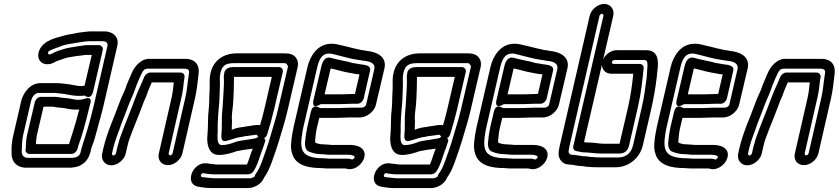

<svg xmlns="http://www.w3.org/2000/svg" viewBox="-20 -790 4277 979"><path d="M111 -29C111 -29 107 -22 115 -12C119 -7 125 -5 131 -5H344C359 -5 372 -19 375 -30C380 -53 390 -75 398 -102C412 -148 426 -203 438 -253L441 -263C441 -263 454 -302 411 -286C402 -283 392 -281 378 -281C359 -281 342 -288 315 -290C304 -291 299 -291 294 -292L275 -295C265 -297 262 -296 257 -296H188C173 -296 161 -282 158 -271L118 -101C112 -76 112 -43 111 -29ZM168 -101 202 -246H246C252 -246 253 -246 256 -245L275 -242C285 -241 290 -241 297 -240C318 -238 337 -231 366 -231C372 -231 377 -231 384 -232C374 -191 360 -144 348 -106C343 -90 337 -74 332 -55H163C164 -66 164 -77 166 -85C167 -91 166 -93 168 -101ZM389 -7C387 0 374 11 367 12C361 13 355 14 351 15H125C100 15 89 1 91 -22C93 -47 91 -72 98 -101L138 -274C145 -303 163 -316 175 -316H261C266 -316 271 -315 280 -314L300 -312C323 -309 350 -301 382 -301C408 -301 410 -304 413 -302C413 -302 444 -277 455 -324L504 -535C507 -550 495 -560 484 -560H427C411 -560 400 -557 392 -556L374 -554C373 -554 372 -553 371 -553C352 -549 328 -548 302 -539C291 -535 270 -531 248 -518C236 -512 232 -512 231 -512C227 -513 223 -518 226 -525C232 -536 263 -543 300 -558C315 -563 336 -566 359 -570C372 -572 393 -576 412 -578C419 -579 427 -580 432 -580H502C524 -580 531 -568 528 -556L458 -252C442 -183 421 -111 400 -48C397 -38 395 -32 394 -27C392 -19 390 -13 389 -7ZM394 -351C372 -351 347 -359 318 -362L298 -364C291 -365 281 -366 272 -366H186C134 -366 98 -317 88 -274L48 -101C40 -68 38 -41 39 -13C36 29 62 65 113 65H341C349 65 355 63 364 62C396 57 428 31 438 -5C441 -13 443 -21 444 -27C445 -32 446 -36 448 -41C461 -74 468 -101 478 -139C486 -171 500 -216 508 -252L578 -556C589 -602 555 -630 513 -630H443C434 -630 427 -629 418 -628C402 -626 378 -624 359 -619C340 -616 315 -612 291 -604C274 -598 205 -588 181 -535C166 -500 180 -471 208 -464C234 -458 257 -471 266 -477C272 -481 288 -483 311 -493C325 -498 344 -499 369 -504L387 -506C401 -507 410 -510 416 -510H448L411 -353C405 -352 398 -351 394 -351Z M571 -7C570 -3 562 3 558 3C554 3 550 -3 551 -7L557 -34C567 -76 585 -116 599 -159C612 -193 624 -221 636 -255C644 -277 657 -302 665 -325C673 -347 682 -372 693 -396C695 -400 697 -403 700 -410C711 -436 720 -440 737 -440H913C943 -440 948 -434 942 -405C936 -369 934 -329 925 -292L860 -8C859 -3 853 2 848 2C843 2 839 -3 840 -8L905 -292C912 -323 916 -353 918 -378L921 -397C923 -410 913 -420 901 -420H746C734 -420 721 -410 716 -399C702 -364 681 -322 666 -280C644 -219 616 -155 593 -90C590 -81 586 -69 584 -59C580 -47 578 -39 577 -34ZM633 -58C635 -67 638 -75 641 -84C663 -145 691 -209 714 -273C719 -286 727 -299 733 -320C738 -334 746 -352 754 -370H866C864 -346 861 -320 855 -292L790 -8C782 25 803 52 836 52C869 52 902 25 910 -8L975 -292C984 -333 988 -373 992 -408C1000 -456 978 -490 924 -490H749C699 -494 665 -450 651 -416C640 -389 627 -363 617 -332C610 -315 596 -287 587 -261C561 -188 527 -119 507 -34L501 -7C494 25 515 53 547 53C579 53 614 25 621 -7L627 -34C628 -39 631 -48 633 -58Z M1124 -421V-419C1120 -403 1121 -390 1122 -381C1122 -348 1119 -309 1117 -274C1116 -245 1111 -212 1111 -179C1111 -171 1112 -164 1111 -157V-135C1111 -128 1110 -122 1110 -117L1109 -103C1108 -89 1107 -62 1139 -73C1145 -75 1158 -78 1163 -80C1178 -84 1178 -85 1179 -85C1190 -88 1206 -92 1218 -93C1225 -94 1229 -95 1232 -96L1242 -97C1285 -102 1290 -107 1293 -97C1293 -97 1329 -64 1343 -107C1356 -148 1367 -188 1377 -230L1422 -423C1425 -438 1413 -448 1402 -448H1169C1150 -448 1129 -441 1124 -421ZM1306 -152C1284 -155 1265 -149 1248 -147L1232 -145C1230 -145 1228 -144 1226 -143C1209 -142 1189 -138 1174 -133C1168 -131 1165 -129 1162 -128V-147L1163 -168C1163 -174 1162 -183 1162 -191C1162 -215 1169 -250 1170 -284C1172 -318 1173 -360 1173 -394V-398H1366L1327 -230C1321 -204 1314 -178 1306 -152ZM1104 -419C1113 -456 1131 -468 1174 -468H1411C1440 -468 1437 -469 1444 -460C1447 -456 1449 -452 1448 -449L1397 -230C1386 -184 1373 -144 1359 -96C1346 -48 1331 -11 1316 33C1305 62 1298 78 1283 98C1280 101 1280 106 1279 109C1277 112 1264 119 1257 119H1069C1062 119 1030 115 1020 114C1011 112 1001 114 1005 102C1008 94 1012 93 1017 93C1029 96 1055 99 1073 99H1245C1255 99 1267 92 1272 84C1292 55 1301 19 1311 -9C1319 -30 1326 -50 1333 -72C1333 -72 1322 -121 1291 -88C1288 -85 1274 -83 1243 -78L1229 -76C1217 -74 1194 -71 1180 -66C1157 -57 1133 -50 1109 -50C1094 -52 1088 -67 1089 -100L1090 -114V-132V-153C1091 -180 1092 -207 1095 -235C1100 -275 1099 -307 1101 -343C1103 -378 1098 -392 1104 -419ZM1054 -419C1045 -380 1051 -360 1049 -335C1046 -297 1048 -263 1044 -229C1040 -197 1041 -168 1040 -143L1039 -121C1039 -116 1038 -110 1038 -105L1037 -92C1035 -60 1041 0 1096 0C1130 0 1161 -10 1186 -19C1195 -21 1213 -24 1224 -26L1239 -28C1248 -30 1259 -30 1269 -32C1267 -27 1264 -21 1262 -15C1253 9 1248 30 1239 49H1085C1076 49 1046 44 1035 43C962 33 917 150 991 162C1005 165 1035 169 1057 169H1245C1271 169 1312 153 1327 115C1344 91 1354 68 1365 39C1380 -5 1395 -44 1409 -94C1423 -140 1436 -182 1447 -230L1498 -449C1502 -468 1498 -484 1489 -496C1473 -517 1450 -518 1423 -518H1186C1127 -518 1070 -488 1054 -419Z M1618 -449 1578 -278C1578 -278 1566 -230 1612 -257C1615 -259 1616 -259 1618 -259H1712C1728 -259 1763 -261 1774 -261H1803C1818 -261 1831 -275 1834 -286L1867 -430C1873 -454 1844 -459 1827 -461L1812 -463C1798 -466 1789 -467 1776 -469C1762 -474 1748 -477 1735 -479C1720 -483 1700 -487 1686 -490L1668 -495C1637 -503 1624 -477 1618 -449ZM1723 -309H1635L1666 -441C1693 -436 1729 -424 1755 -420C1769 -418 1779 -415 1793 -413L1810 -411H1813L1790 -311H1786C1771 -311 1737 -309 1723 -309ZM1654 -1H1756C1762 -1 1768 0 1774 1C1791 5 1789 11 1787 15C1782 22 1777 24 1773 23C1770 22 1767 19 1752 19H1660C1652 19 1642 17 1629 17C1564 17 1530 2 1520 -30C1514 -50 1515 -73 1521 -110C1523 -121 1524 -131 1527 -142L1598 -449C1609 -496 1627 -517 1658 -517C1670 -517 1678 -514 1695 -510C1733 -501 1763 -491 1804 -485L1819 -483L1835 -480H1837C1877 -476 1893 -462 1889 -439L1847 -257C1845 -248 1833 -241 1824 -241H1770C1755 -241 1721 -239 1707 -239H1613C1608 -239 1576 -267 1565 -219L1547 -143C1541 -115 1538 -92 1536 -70C1532 -47 1539 -23 1555 -17C1571 -11 1590 -4 1616 -4C1625 -3 1629 -3 1634 -3C1639 -3 1647 -1 1654 -1ZM1629 -54C1613 -54 1602 -57 1588 -62C1587 -65 1587 -71 1587 -72V-75C1589 -98 1591 -118 1597 -143L1608 -189H1696C1712 -189 1747 -191 1758 -191H1811C1846 -189 1888 -218 1897 -257L1940 -440C1955 -504 1896 -526 1853 -530L1838 -533H1837L1822 -535C1812 -537 1803 -540 1786 -543C1763 -549 1739 -555 1716 -560C1703 -563 1692 -567 1670 -567C1599 -567 1561 -504 1548 -449L1477 -142C1474 -129 1472 -117 1470 -106C1465 -70 1459 -38 1470 -6C1487 52 1549 67 1618 67C1625 67 1634 69 1648 69H1740C1742 69 1739 68 1749 71C1784 80 1817 54 1831 29C1854 -16 1825 -39 1801 -46C1791 -49 1779 -51 1768 -51H1668C1663 -52 1653 -53 1645 -53C1638 -53 1635 -54 1629 -54Z M2057 -421V-419C2053 -403 2054 -390 2055 -381C2055 -348 2052 -309 2050 -274C2049 -245 2044 -212 2044 -179C2044 -171 2045 -164 2044 -157V-135C2044 -128 2043 -122 2043 -117L2042 -103C2041 -89 2040 -62 2072 -73C2078 -75 2091 -78 2096 -80C2111 -84 2111 -85 2112 -85C2123 -88 2139 -92 2151 -93C2158 -94 2162 -95 2165 -96L2175 -97C2218 -102 2223 -107 2226 -97C2226 -97 2262 -64 2276 -107C2289 -148 2300 -188 2310 -230L2355 -423C2358 -438 2346 -448 2335 -448H2102C2083 -448 2062 -441 2057 -421ZM2239 -152C2217 -155 2198 -149 2181 -147L2165 -145C2163 -145 2161 -144 2159 -143C2142 -142 2122 -138 2107 -133C2101 -131 2098 -129 2095 -128V-147L2096 -168C2096 -174 2095 -183 2095 -191C2095 -215 2102 -250 2103 -284C2105 -318 2106 -360 2106 -394V-398H2299L2260 -230C2254 -204 2247 -178 2239 -152ZM2037 -419C2046 -456 2064 -468 2107 -468H2344C2373 -468 2370 -469 2377 -460C2380 -456 2382 -452 2381 -449L2330 -230C2319 -184 2306 -144 2292 -96C2279 -48 2264 -11 2249 33C2238 62 2231 78 2216 98C2213 101 2213 106 2212 109C2210 112 2197 119 2190 119H2002C1995 119 1963 115 1953 114C1944 112 1934 114 1938 102C1941 94 1945 93 1950 93C1962 96 1988 99 2006 99H2178C2188 99 2200 92 2205 84C2225 55 2234 19 2244 -9C2252 -30 2259 -50 2266 -72C2266 -72 2255 -121 2224 -88C2221 -85 2207 -83 2176 -78L2162 -76C2150 -74 2127 -71 2113 -66C2090 -57 2066 -50 2042 -50C2027 -52 2021 -67 2022 -100L2023 -114V-132V-153C2024 -180 2025 -207 2028 -235C2033 -275 2032 -307 2034 -343C2036 -378 2031 -392 2037 -419ZM1987 -419C1978 -380 1984 -360 1982 -335C1979 -297 1981 -263 1977 -229C1973 -197 1974 -168 1973 -143L1972 -121C1972 -116 1971 -110 1971 -105L1970 -92C1968 -60 1974 0 2029 0C2063 0 2094 -10 2119 -19C2128 -21 2146 -24 2157 -26L2172 -28C2181 -30 2192 -30 2202 -32C2200 -27 2197 -21 2195 -15C2186 9 2181 30 2172 49H2018C2009 49 1979 44 1968 43C1895 33 1850 150 1924 162C1938 165 1968 169 1990 169H2178C2204 169 2245 153 2260 115C2277 91 2287 68 2298 39C2313 -5 2328 -44 2342 -94C2356 -140 2369 -182 2380 -230L2431 -449C2435 -468 2431 -484 2422 -496C2406 -517 2383 -518 2356 -518H2119C2060 -518 2003 -488 1987 -419Z M2551 -449 2511 -278C2511 -278 2499 -230 2545 -257C2548 -259 2549 -259 2551 -259H2645C2661 -259 2696 -261 2707 -261H2736C2751 -261 2764 -275 2767 -286L2800 -430C2806 -454 2777 -459 2760 -461L2745 -463C2731 -466 2722 -467 2709 -469C2695 -474 2681 -477 2668 -479C2653 -483 2633 -487 2619 -490L2601 -495C2570 -503 2557 -477 2551 -449ZM2656 -309H2568L2599 -441C2626 -436 2662 -424 2688 -420C2702 -418 2712 -415 2726 -413L2743 -411H2746L2723 -311H2719C2704 -311 2670 -309 2656 -309ZM2587 -1H2689C2695 -1 2701 0 2707 1C2724 5 2722 11 2720 15C2715 22 2710 24 2706 23C2703 22 2700 19 2685 19H2593C2585 19 2575 17 2562 17C2497 17 2463 2 2453 -30C2447 -50 2448 -73 2454 -110C2456 -121 2457 -131 2460 -142L2531 -449C2542 -496 2560 -517 2591 -517C2603 -517 2611 -514 2628 -510C2666 -501 2696 -491 2737 -485L2752 -483L2768 -480H2770C2810 -476 2826 -462 2822 -439L2780 -257C2778 -248 2766 -241 2757 -241H2703C2688 -241 2654 -239 2640 -239H2546C2541 -239 2509 -267 2498 -219L2480 -143C2474 -115 2471 -92 2469 -70C2465 -47 2472 -23 2488 -17C2504 -11 2523 -4 2549 -4C2558 -3 2562 -3 2567 -3C2572 -3 2580 -1 2587 -1ZM2562 -54C2546 -54 2535 -57 2521 -62C2520 -65 2520 -71 2520 -72V-75C2522 -98 2524 -118 2530 -143L2541 -189H2629C2645 -189 2680 -191 2691 -191H2744C2779 -189 2821 -218 2830 -257L2873 -440C2888 -504 2829 -526 2786 -530L2771 -533H2770L2755 -535C2745 -537 2736 -540 2719 -543C2696 -549 2672 -555 2649 -560C2636 -563 2625 -567 2603 -567C2532 -567 2494 -504 2481 -449L2410 -142C2407 -129 2405 -117 2403 -106C2398 -70 2392 -38 2403 -6C2420 52 2482 67 2551 67C2558 67 2567 69 2581 69H2673C2675 69 2672 68 2682 71C2717 80 2750 54 2764 29C2787 -16 2758 -39 2734 -46C2724 -49 2712 -51 2701 -51H2601C2596 -52 2586 -53 2578 -53C2571 -53 2568 -54 2562 -54Z M2894 -1C2887 -1 2879 -10 2879 -16C2879 -20 2881 -31 2884 -46L3037 -710C3038 -714 3045 -720 3049 -720C3053 -720 3058 -714 3057 -710L2903 -44C2900 -29 2911 -19 2922 -19C2929 -19 2940 -13 2960 -13C2984 -13 3012 -7 3049 -7H3135C3164 -7 3181 -19 3188 -50L3233 -246C3249 -315 3256 -383 3262 -442C3263 -454 3254 -464 3242 -464H3108C3103 -464 3099 -469 3100 -474C3101 -479 3108 -484 3113 -484H3265C3290 -484 3280 -453 3277 -391C3270 -341 3265 -297 3253 -245L3208 -50C3198 -8 3172 13 3130 13H3044C3027 13 3006 11 2989 10L2976 8C2967 6 2956 7 2956 7C2944 6 2914 -1 2894 -1ZM2893 50C2906 50 2923 57 2948 57H2951L2970 60C2987 62 3011 63 3032 63H3118C3186 63 3243 16 3258 -50L3303 -245C3315 -299 3323 -349 3329 -398V-400C3330 -432 3359 -534 3276 -534H3124C3096 -534 3069 -514 3056 -489L3107 -710C3114 -742 3093 -770 3061 -770C3029 -770 2994 -742 2987 -710L2834 -46C2830 -29 2828 -16 2828 -4C2829 22 2848 49 2883 49C2887 49 2889 50 2893 50ZM3049 -459C3050 -434 3069 -414 3097 -414H3209C3204 -362 3196 -303 3183 -246L3139 -57H3060C3033 -57 3005 -65 2971 -63C2969 -63 2965 -64 2958 -66ZM3236 -439Z M3470 -449 3430 -278C3430 -278 3418 -230 3464 -257C3467 -259 3468 -259 3470 -259H3564C3580 -259 3615 -261 3626 -261H3655C3670 -261 3683 -275 3686 -286L3719 -430C3725 -454 3696 -459 3679 -461L3664 -463C3650 -466 3641 -467 3628 -469C3614 -474 3600 -477 3587 -479C3572 -483 3552 -487 3538 -490L3520 -495C3489 -503 3476 -477 3470 -449ZM3575 -309H3487L3518 -441C3545 -436 3581 -424 3607 -420C3621 -418 3631 -415 3645 -413L3662 -411H3665L3642 -311H3638C3623 -311 3589 -309 3575 -309ZM3506 -1H3608C3614 -1 3620 0 3626 1C3643 5 3641 11 3639 15C3634 22 3629 24 3625 23C3622 22 3619 19 3604 19H3512C3504 19 3494 17 3481 17C3416 17 3382 2 3372 -30C3366 -50 3367 -73 3373 -110C3375 -121 3376 -131 3379 -142L3450 -449C3461 -496 3479 -517 3510 -517C3522 -517 3530 -514 3547 -510C3585 -501 3615 -491 3656 -485L3671 -483L3687 -480H3689C3729 -476 3745 -462 3741 -439L3699 -257C3697 -248 3685 -241 3676 -241H3622C3607 -241 3573 -239 3559 -239H3465C3460 -239 3428 -267 3417 -219L3399 -143C3393 -115 3390 -92 3388 -70C3384 -47 3391 -23 3407 -17C3423 -11 3442 -4 3468 -4C3477 -3 3481 -3 3486 -3C3491 -3 3499 -1 3506 -1ZM3481 -54C3465 -54 3454 -57 3440 -62C3439 -65 3439 -71 3439 -72V-75C3441 -98 3443 -118 3449 -143L3460 -189H3548C3564 -189 3599 -191 3610 -191H3663C3698 -189 3740 -218 3749 -257L3792 -440C3807 -504 3748 -526 3705 -530L3690 -533H3689L3674 -535C3664 -537 3655 -540 3638 -543C3615 -549 3591 -555 3568 -560C3555 -563 3544 -567 3522 -567C3451 -567 3413 -504 3400 -449L3329 -142C3326 -129 3324 -117 3322 -106C3317 -70 3311 -38 3322 -6C3339 52 3401 67 3470 67C3477 67 3486 69 3500 69H3592C3594 69 3591 68 3601 71C3636 80 3669 54 3683 29C3706 -16 3677 -39 3653 -46C3643 -49 3631 -51 3620 -51H3520C3515 -52 3505 -53 3497 -53C3490 -53 3487 -54 3481 -54Z M3814 -7C3813 -3 3805 3 3801 3C3797 3 3793 -3 3794 -7L3800 -34C3810 -76 3828 -116 3842 -159C3855 -193 3867 -221 3879 -255C3887 -277 3900 -302 3908 -325C3916 -347 3925 -372 3936 -396C3938 -400 3940 -403 3943 -410C3954 -436 3963 -440 3980 -440H4156C4186 -440 4191 -434 4185 -405C4179 -369 4177 -329 4168 -292L4103 -8C4102 -3 4096 2 4091 2C4086 2 4082 -3 4083 -8L4148 -292C4155 -323 4159 -353 4161 -378L4164 -397C4166 -410 4156 -420 4144 -420H3989C3977 -420 3964 -410 3959 -399C3945 -364 3924 -322 3909 -280C3887 -219 3859 -155 3836 -90C3833 -81 3829 -69 3827 -59C3823 -47 3821 -39 3820 -34ZM3876 -58C3878 -67 3881 -75 3884 -84C3906 -145 3934 -209 3957 -273C3962 -286 3970 -299 3976 -320C3981 -334 3989 -352 3997 -370H4109C4107 -346 4104 -320 4098 -292L4033 -8C4025 25 4046 52 4079 52C4112 52 4145 25 4153 -8L4218 -292C4227 -333 4231 -373 4235 -408C4243 -456 4221 -490 4167 -490H3992C3942 -494 3908 -450 3894 -416C3883 -389 3870 -363 3860 -332C3853 -315 3839 -287 3830 -261C3804 -188 3770 -119 3750 -34L3744 -7C3737 25 3758 53 3790 53C3822 53 3857 25 3864 -7L3870 -34C3871 -39 3874 -48 3876 -58Z"/></svg>

Font: Electronic
Style: OutlineIt
Weight: 700
Version: Version 1.011